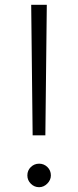

<svg xmlns="http://www.w3.org/2000/svg" viewBox="-20 -770 325 800"><path d="M110 -750H175L169 -206H116ZM143 10Q123 10 108.5 -4.5Q94 -19 94 -39Q94 -60 108.5 -74Q123 -88 143 -88Q163 -88 177.5 -74Q192 -60 192 -39Q192 -20 177 -5Q162 10 143 10Z"/></svg>

Font: Oakes Grotesk Light
Style: Regular
Weight: 300
Designer: Samuel Oakes
Foundry: Samuel Oakes
Version: Version 1.000;PS 001.000;hotconv 1.0.88;makeotf.lib2.5.64775